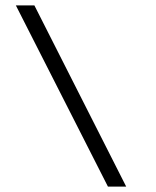

<svg xmlns="http://www.w3.org/2000/svg" viewBox="-20 -650 580 715"><path d="M382 45 39 -630H108L450 45Z"/></svg>

Font: Alumni Sans Thin SemiBold
Style: Regular
Weight: 600
Version: Version 1.018